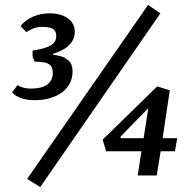

<svg xmlns="http://www.w3.org/2000/svg" viewBox="-20 -711 757 778"><path d="M120 -305Q87 -305 63 -314.5Q39 -324 29 -337L51 -366Q60 -360 73.5 -356Q87 -352 104 -352Q152 -352 173 -369.5Q194 -387 194 -415Q194 -437 184 -446.5Q174 -456 157.5 -458.5Q141 -461 121 -461L112 -481V-506Q159 -513 183.5 -526Q208 -539 208 -565Q208 -584 195.5 -593Q183 -602 152 -602Q130 -602 114.5 -595.5Q99 -589 87 -581L63 -605Q84 -632 116 -644.5Q148 -657 181 -657Q226 -657 254.5 -637Q283 -617 283 -582Q283 -555 267 -536Q251 -517 230 -507Q209 -497 195 -493V-489Q208 -488 226.5 -483Q245 -478 259.5 -464Q274 -450 274 -421Q274 -394 262.5 -372.5Q251 -351 230.5 -336Q210 -321 181.5 -313Q153 -305 120 -305ZM143 47 90 14 580 -691 630 -657ZM538 0 553 -98H410L396 -145L617 -361L668 -345L639 -151H698L689 -98H631L615 0ZM470 -151H562L581 -273L468 -157Z"/></svg>

Font: Faustina Medium
Style: Italic
Weight: 500
Italic angle: -8°
Designer: Alfonso Garcia
Foundry: http://www.omnibus-type.com
Version: Version 1.200